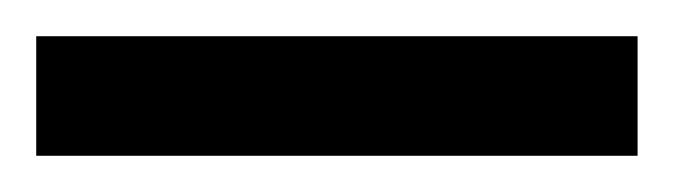

<svg xmlns="http://www.w3.org/2000/svg" viewBox="-21 70 372 106"><path d="M-1 90V156H331V90Z"/></svg>

Font: Noto Sans Bengali Condensed
Style: Regular
Weight: 400
Width: 3
Designer: Jelle Bosma - Monotype Design Team
Foundry: Monotype Imaging Inc.
Version: Version 2.003